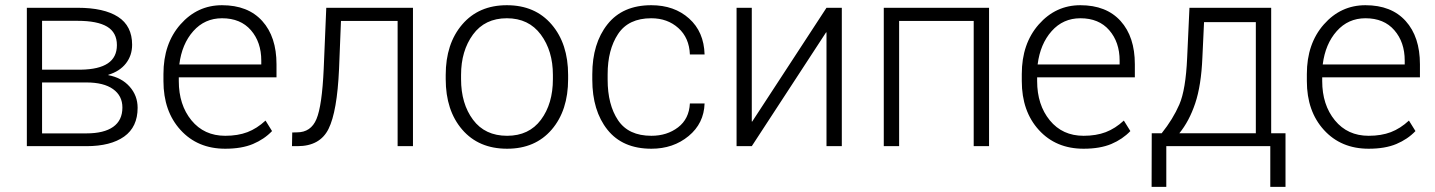

<svg xmlns="http://www.w3.org/2000/svg" viewBox="-20 -558 5479 733"><path d="M82.5 0V-528.3H276.4Q377 -528.3 430.7 -493.7Q484.4 -459 484.4 -387.2Q484.4 -346.2 460.7 -315.9Q437 -285.6 393.6 -272.5V-271Q444.3 -261.7 474.9 -227.3Q505.4 -192.9 505.4 -146.5Q505.4 -73.2 453.9 -36.6Q402.3 0 310.1 0ZM140.6 -243.2V-48.8H310.1Q377 -48.8 412.1 -73.7Q447.3 -98.6 447.3 -147.5Q447.3 -192.4 411.6 -217.8Q376 -243.2 310.1 -243.2ZM140.6 -292H288.6Q357.4 -293 391.8 -316.2Q426.3 -339.4 426.3 -385.7Q426.3 -433.6 389.2 -456.1Q352.1 -478.5 276.4 -478.5H140.6Z M839.8 9.8Q734.4 9.8 669.2 -61.8Q604 -133.3 604 -248.5V-275.4Q604 -391.1 668.7 -464.6Q733.4 -538.1 827.6 -538.1Q926.8 -538.1 981.2 -477.8Q1035.6 -417.5 1035.6 -312.5V-262.7H662.6V-248.5Q662.6 -157.7 710.9 -98.6Q759.3 -39.6 839.8 -39.6Q888.2 -39.6 924.6 -53.5Q960.9 -67.4 993.7 -97.7L1018.6 -57.6Q988.8 -26.4 945.8 -8.3Q902.8 9.8 839.8 9.8ZM827.6 -488.3Q761.7 -488.3 718 -439.2Q674.3 -390.1 664.6 -312H977.5V-326.7Q977.5 -397 938 -442.6Q898.4 -488.3 827.6 -488.3Z M1556.6 -528.3V0H1498V-478H1281.7L1274.4 -294.9Q1267.1 -132.3 1234.4 -66.2Q1201.7 0 1115.7 0H1094.7L1095.7 -52.2L1113.8 -52.7Q1167 -52.7 1188.2 -103.5Q1209.5 -154.3 1215.8 -294.9L1225.6 -528.3Z M1681.6 -272Q1681.6 -391.1 1744.6 -464.6Q1807.6 -538.1 1915 -538.1Q2022.9 -538.1 2085.9 -464.6Q2148.9 -391.1 2148.9 -272V-255.9Q2148.9 -136.2 2086.2 -63.2Q2023.4 9.8 1916 9.8Q1807.6 9.8 1744.6 -63.2Q1681.6 -136.2 1681.6 -255.9ZM1740.2 -255.9Q1740.2 -162.1 1785.9 -100.8Q1831.5 -39.6 1916 -39.6Q1999.5 -39.6 2045.2 -100.8Q2090.8 -162.1 2090.8 -255.9V-272Q2090.8 -363.8 2044.7 -426Q1998.5 -488.3 1915 -488.3Q1831.1 -488.3 1785.6 -426Q1740.2 -363.8 1740.2 -272Z M2466.8 -39.6Q2526.4 -39.6 2568.6 -71.8Q2610.8 -104 2613.8 -163.1H2669.9Q2667.5 -86.9 2608.9 -38.6Q2550.3 9.8 2466.8 9.8Q2356.9 9.8 2299.1 -62.7Q2241.2 -135.3 2241.2 -253.9V-274.4Q2241.2 -392.1 2299.1 -465.1Q2356.9 -538.1 2466.3 -538.1Q2554.2 -538.1 2610.8 -487.3Q2667.5 -436.5 2669.9 -350.1H2613.8Q2611.3 -413.6 2569.8 -450.9Q2528.3 -488.3 2466.3 -488.3Q2379.4 -488.3 2339.6 -428.2Q2299.8 -368.2 2299.8 -274.4V-253.9Q2299.8 -158.2 2339.6 -98.9Q2379.4 -39.6 2466.8 -39.6Z M3135.3 -528.3H3193.8V0H3135.3V-434.1L3133.8 -434.6L2850.1 0H2792V-528.3H2850.1V-94.2L2851.6 -93.8Z M3755.9 0H3697.3V-478H3412.6V0H3354V-528.3H3755.9Z M4116.7 9.8Q4011.2 9.8 3946 -61.8Q3880.9 -133.3 3880.9 -248.5V-275.4Q3880.9 -391.1 3945.6 -464.6Q4010.3 -538.1 4104.5 -538.1Q4203.6 -538.1 4258.1 -477.8Q4312.5 -417.5 4312.5 -312.5V-262.7H3939.5V-248.5Q3939.5 -157.7 3987.8 -98.6Q4036.1 -39.6 4116.7 -39.6Q4165 -39.6 4201.4 -53.5Q4237.8 -67.4 4270.5 -97.7L4295.4 -57.6Q4265.6 -26.4 4222.7 -8.3Q4179.7 9.8 4116.7 9.8ZM4104.5 -488.3Q4038.6 -488.3 3994.9 -439.2Q3951.2 -390.1 3941.4 -312H4254.4V-326.7Q4254.4 -397 4214.8 -442.6Q4175.3 -488.3 4104.5 -488.3Z M4415 -49.3Q4458 -103 4482.4 -159.2Q4506.8 -215.3 4512.2 -337.4L4521 -528.3H4833V-49.3H4887.7V155.3H4829.6V0H4432.6V155.3H4376.5L4377 -49.3ZM4570.3 -337.4Q4565.9 -231.9 4543 -163.6Q4520 -95.2 4482.4 -49.3H4774.4V-473.6H4576.7Z M5205.1 9.8Q5099.6 9.8 5034.4 -61.8Q4969.2 -133.3 4969.2 -248.5V-275.4Q4969.2 -391.1 5033.9 -464.6Q5098.6 -538.1 5192.9 -538.1Q5292 -538.1 5346.4 -477.8Q5400.9 -417.5 5400.9 -312.5V-262.7H5027.8V-248.5Q5027.8 -157.7 5076.2 -98.6Q5124.5 -39.6 5205.1 -39.6Q5253.4 -39.6 5289.8 -53.5Q5326.2 -67.4 5358.9 -97.7L5383.8 -57.6Q5354 -26.4 5311 -8.3Q5268.1 9.8 5205.1 9.8ZM5192.9 -488.3Q5127 -488.3 5083.3 -439.2Q5039.6 -390.1 5029.8 -312H5342.8V-326.7Q5342.8 -397 5303.2 -442.6Q5263.7 -488.3 5192.9 -488.3Z"/></svg>

Font: Roboto Web
Style: Light
Weight: 300
Designer: Google
Version: Version 1.200310; 2013